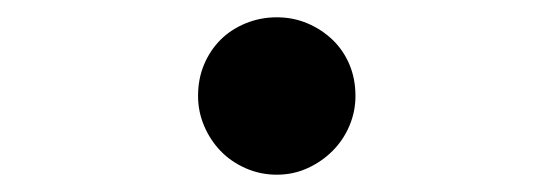

<svg xmlns="http://www.w3.org/2000/svg" viewBox="-20 -460 640 222"><path d="M209 -349Q209 -369 216 -385.5Q223 -402 235 -414Q247 -426 264 -433Q281 -440 300 -440Q319 -440 335.5 -433Q352 -426 364.5 -414Q377 -402 384 -385.5Q391 -369 391 -349Q391 -331 384 -314.5Q377 -298 364.5 -285.5Q352 -273 335.5 -265.5Q319 -258 300 -258Q281 -258 264 -265.5Q247 -273 235 -285.5Q223 -298 216 -314.5Q209 -331 209 -349Z"/></svg>

Font: Maple Mono Medium
Style: Regular
Weight: 500
Monospace: yes
Designer: subframe7536
Version: Version 7.000